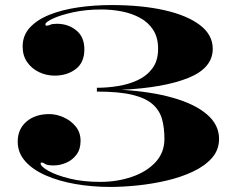

<svg xmlns="http://www.w3.org/2000/svg" viewBox="-20 -729 966 759"><path d="M381 -691.5Q319.5 -691.5 269.2 -680.5Q219 -669.5 189.2 -655.5Q159.5 -641.5 159.5 -633Q159.5 -627.5 164.5 -627.5Q170.5 -627.5 178.8 -631.2Q187 -635 205 -635Q249.5 -635 281.5 -609Q313.5 -583 313.5 -534Q313.5 -481.5 279.2 -455.8Q245 -430 196 -430Q163.5 -430 134.5 -443.8Q105.5 -457.5 87.5 -483.2Q69.5 -509 69.5 -545Q69.5 -589 98 -620Q126.5 -651 176 -670.8Q225.5 -690.5 288.8 -699.8Q352 -709 421 -709Q539.5 -709 629.5 -688.8Q719.5 -668.5 770.2 -630Q821 -591.5 821 -536Q821 -460 724.5 -421Q628 -382 460 -374Q578 -367 664.5 -342.2Q751 -317.5 798.5 -276.5Q846 -235.5 846 -180Q846 -136.5 817.8 -104.5Q789.5 -72.5 742.5 -50.5Q695.5 -28.5 638.8 -15.2Q582 -2 524 4Q466 10 416 10Q344 10 278.2 -1.5Q212.5 -13 161 -35.5Q109.5 -58 79.8 -91.5Q50 -125 50 -169Q50 -218.5 84.5 -248.2Q119 -278 175 -278Q203 -278 231.5 -265.2Q260 -252.5 279.2 -229Q298.5 -205.5 298.5 -172.5Q298.5 -139 282.2 -117.5Q266 -96 241.5 -85.5Q217 -75 192 -75Q166.5 -75 158.8 -80.8Q151 -86.5 144 -86.5Q140.5 -86.5 140.5 -83.5Q140.5 -71 171 -53.8Q201.5 -36.5 254.8 -23.2Q308 -10 376 -10Q443 -10 501 -29.8Q559 -49.5 594.5 -87.5Q630 -125.5 630 -180Q630 -223 620.8 -257.2Q611.5 -291.5 584.2 -316.2Q557 -341 504 -354Q451 -367 363 -367V-382Q404 -382 446.5 -388.8Q489 -395.5 525 -412.5Q561 -429.5 583 -459.5Q605 -489.5 605 -536Q605 -580.5 585.8 -610.5Q566.5 -640.5 534 -658.2Q501.5 -676 461.8 -683.8Q422 -691.5 381 -691.5Z"/></svg>

Font: Engraving CC
Style: Bold
Weight: 700
Designer: indestructible type*
Foundry: Cowboy Collective
Version: Version 1.000